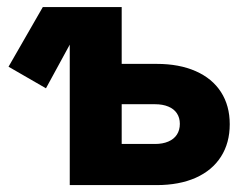

<svg xmlns="http://www.w3.org/2000/svg" viewBox="-20 -536 713 556"><path d="M433.8 -351Q499 -351 546.8 -329.9Q594.5 -308.9 619.9 -269.5Q645.3 -230.1 645.3 -176.3Q645.3 -122.1 619.9 -82.3Q594.5 -42.5 546.8 -21.2Q499 0 433.8 0H182V-515.6H332.4V-119.1H428.8Q451.2 -119.1 467.4 -126.1Q483.7 -133 492.2 -146.1Q500.8 -159.2 500.8 -177.4Q500.8 -195.1 492.2 -207.9Q483.7 -220.7 467.4 -227.4Q451.2 -234.2 428.8 -234.2H278.3V-351ZM4.7 -342.8 104 -515.6H241.3L113.1 -280.3Z"/></svg>

Font: Intratopia Thin
Style: Regular
Weight: 100
Designer: Rasmus Andersson
Foundry: rsms
Version: Version 3.000;Glyphs 3.2.3 (3260)